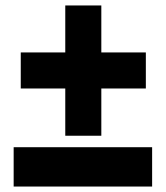

<svg xmlns="http://www.w3.org/2000/svg" viewBox="-20 -683 606 703"><path d="M514 -359H351V-186H219V-359H56V-491H219V-663H351V-491H514ZM30 0V-144H537V0Z"/></svg>

Font: Repo ExtraBold
Style: Bold
Weight: 700
Designer: Stefan Peev
Foundry: Context Ltd
Version: Version 1.502